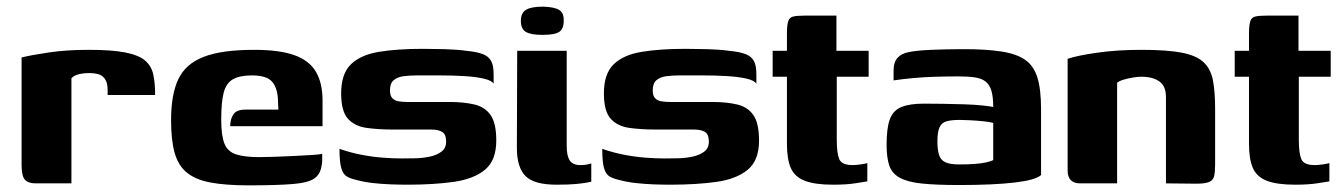

<svg xmlns="http://www.w3.org/2000/svg" viewBox="-20 -552 4046 578"><path d="M195 0H87Q65 0 55 -11Q45 -22 45 -55V-379Q73 -386 126.5 -394Q180 -402 247 -402Q317 -402 357.5 -394Q398 -386 417 -369.5Q436 -353 441.5 -327.5Q447 -302 447 -266H304V-280Q304 -304 295.5 -315Q287 -326 275 -329Q263 -332 250 -332Q230 -332 215.5 -328Q201 -324 195 -316Z M729 6Q659 6 614 -2.5Q569 -11 543 -32Q517 -53 506 -91Q495 -129 495 -190Q495 -268 517 -314Q539 -360 593.5 -381Q648 -402 745 -402Q821 -402 866 -386Q911 -370 931 -336Q951 -302 951 -249V-172H673Q673 -193 682.5 -207.5Q692 -222 718 -222H818L817 -243Q817 -284 800.5 -304.5Q784 -325 739 -325Q702 -325 681.5 -313.5Q661 -302 653.5 -273.5Q646 -245 646 -192Q646 -144 655.5 -120Q665 -96 690 -87.5Q715 -79 761 -79Q778 -79 807 -80Q836 -81 866.5 -82.5Q897 -84 920.5 -85.5Q944 -87 950 -89V-71Q950 -57 945.5 -41.5Q941 -26 928 -16Q910 -2 861.5 2Q813 6 729 6Z M1207 4Q1183 4 1156 3Q1129 2 1102.5 -1Q1076 -4 1054 -10Q1036 -14 1024.5 -20.5Q1013 -27 1007.5 -45.5Q1002 -64 1002 -104Q1033 -93 1066 -86.5Q1099 -80 1130.5 -77.5Q1162 -75 1189 -75Q1208 -75 1230.5 -75.5Q1253 -76 1274 -80.5Q1295 -85 1309 -95.5Q1323 -106 1323 -125Q1323 -148 1311 -155Q1299 -162 1279 -162H1165Q1119 -162 1083.5 -167Q1048 -172 1027.5 -194.5Q1007 -217 1007 -271Q1007 -330 1036.5 -358.5Q1066 -387 1121 -396Q1176 -405 1253 -405Q1281 -405 1318.5 -404Q1356 -403 1384 -399Q1415 -396 1432.5 -389.5Q1450 -383 1458 -369.5Q1466 -356 1466 -328V-300Q1460 -310 1435.5 -315.5Q1411 -321 1376.5 -323Q1342 -325 1304.5 -325Q1267 -325 1235 -325Q1213 -325 1194.5 -322.5Q1176 -320 1165 -310.5Q1154 -301 1154 -280Q1154 -264 1161 -256.5Q1168 -249 1180 -247Q1192 -245 1207 -245H1334Q1376 -245 1408 -237.5Q1440 -230 1457 -205.5Q1474 -181 1474 -129Q1474 -69 1440 -41Q1406 -13 1346 -4.5Q1286 4 1207 4Z M1655 4Q1588 4 1562 -22Q1536 -48 1536 -107L1537 -399H1686V-113Q1686 -82 1695.5 -68.5Q1705 -55 1727 -55Q1740 -55 1749 -57Q1758 -59 1760 -60V-5Q1756 -4 1745 -2Q1734 0 1713 2Q1692 4 1655 4ZM1613 -447Q1578 -447 1563 -456Q1548 -465 1548 -489Q1548 -513 1563.5 -522.5Q1579 -532 1615 -532Q1649 -531 1663.5 -522Q1678 -513 1677 -489Q1677 -465 1663.5 -456Q1650 -447 1613 -447Z M1998 4Q1974 4 1947 3Q1920 2 1893.5 -1Q1867 -4 1845 -10Q1827 -14 1815.5 -20.5Q1804 -27 1798.5 -45.5Q1793 -64 1793 -104Q1824 -93 1857 -86.5Q1890 -80 1921.5 -77.5Q1953 -75 1980 -75Q1999 -75 2021.5 -75.5Q2044 -76 2065 -80.5Q2086 -85 2100 -95.5Q2114 -106 2114 -125Q2114 -148 2102 -155Q2090 -162 2070 -162H1956Q1910 -162 1874.5 -167Q1839 -172 1818.5 -194.5Q1798 -217 1798 -271Q1798 -330 1827.5 -358.5Q1857 -387 1912 -396Q1967 -405 2044 -405Q2072 -405 2109.5 -404Q2147 -403 2175 -399Q2206 -396 2223.5 -389.5Q2241 -383 2249 -369.5Q2257 -356 2257 -328V-300Q2251 -310 2226.5 -315.5Q2202 -321 2167.5 -323Q2133 -325 2095.5 -325Q2058 -325 2026 -325Q2004 -325 1985.5 -322.5Q1967 -320 1956 -310.5Q1945 -301 1945 -280Q1945 -264 1952 -256.5Q1959 -249 1971 -247Q1983 -245 1998 -245H2125Q2167 -245 2199 -237.5Q2231 -230 2248 -205.5Q2265 -181 2265 -129Q2265 -69 2231 -41Q2197 -13 2137 -4.5Q2077 4 1998 4Z M2488 4Q2434 4 2403.5 -7.5Q2373 -19 2361 -45.5Q2349 -72 2349 -119V-321H2306V-399H2349V-450Q2349 -475 2352.5 -487Q2356 -499 2367 -502Q2378 -505 2402 -505H2498Q2498 -501 2498 -495Q2498 -489 2498 -480V-399H2595V-321H2499V-131Q2499 -91 2506.5 -73Q2514 -55 2547 -55Q2556 -55 2570.5 -57Q2585 -59 2591 -61V-6Q2584 -5 2556.5 -0.5Q2529 4 2488 4Z M2868 5Q2798 5 2755 0.5Q2712 -4 2688.5 -17Q2665 -30 2657 -54Q2649 -78 2649 -116Q2649 -167 2659 -193.5Q2669 -220 2694 -230Q2719 -240 2761 -240Q2786 -240 2818.5 -239.5Q2851 -239 2882.5 -238Q2914 -237 2937.5 -234.5Q2961 -232 2970 -230Q2970 -261 2964.5 -279Q2959 -297 2947 -306.5Q2935 -316 2915 -319Q2895 -322 2866 -322Q2831 -322 2796.5 -321Q2762 -320 2729.5 -317Q2697 -314 2670 -310V-338Q2670 -365 2682 -378Q2694 -391 2715 -395Q2738 -400 2783.5 -402Q2829 -404 2882 -404Q2949 -404 2994.5 -397Q3040 -390 3066 -372Q3092 -354 3103 -318.5Q3114 -283 3114 -224V-25Q3098 -10 3034.5 -2.5Q2971 5 2868 5ZM2867 -57Q2895 -57 2914.5 -58.5Q2934 -60 2948 -63Q2962 -66 2970 -70V-182Q2959 -185 2939.5 -187Q2920 -189 2900 -190Q2880 -191 2869 -191Q2845 -191 2830 -187Q2815 -183 2808.5 -169Q2802 -155 2802 -126Q2802 -101 2807 -85.5Q2812 -70 2826 -63.5Q2840 -57 2867 -57Z M3232 0Q3194 0 3194 -39V-375Q3224 -385 3284 -393.5Q3344 -402 3416 -402Q3493 -402 3537.5 -393.5Q3582 -385 3603.5 -364.5Q3625 -344 3631.5 -310Q3638 -276 3638 -225V-56Q3638 -34 3635 -21.5Q3632 -9 3619.5 -4Q3607 1 3581 1L3490 0V-260Q3490 -293 3470 -307Q3450 -321 3416 -321Q3404 -321 3390 -318.5Q3376 -316 3363.5 -312.5Q3351 -309 3343 -303V0Z M3879 4Q3825 4 3794.5 -7.5Q3764 -19 3752 -45.5Q3740 -72 3740 -119V-321H3697V-399H3740V-450Q3740 -475 3743.5 -487Q3747 -499 3758 -502Q3769 -505 3793 -505H3889Q3889 -501 3889 -495Q3889 -489 3889 -480V-399H3986V-321H3890V-131Q3890 -91 3897.5 -73Q3905 -55 3938 -55Q3947 -55 3961.5 -57Q3976 -59 3982 -61V-6Q3975 -5 3947.5 -0.5Q3920 4 3879 4Z"/></svg>

Font: r_Genos
Style: Bold
Weight: 700
Designer: Robert E. Leuschke
Foundry: Robert E. Leuschke
Version: Version 2.000;June 29, 2024;FontCreator 14.0.0.2814 32-bit